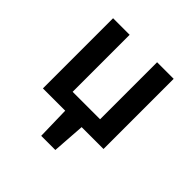

<svg xmlns="http://www.w3.org/2000/svg" viewBox="-175 -634 950 950"><g transform="rotate(45 300.0 -159.5)"><path d="M88 0V-491H204V-92H396V-491H512V0H359L347 172H248L244 0Z"/></g></svg>

Font: Source Code Pro Semibold
Style: Regular
Weight: 600
Monospace: yes
Designer: Paul D. Hunt, Teo Tuominen
Foundry: Adobe Systems Incorporated
Version: Version 2.030;PS 1.000;hotconv 16.6.51;makeotf.lib2.5.65220